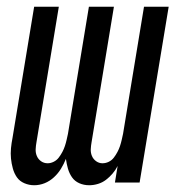

<svg xmlns="http://www.w3.org/2000/svg" viewBox="-20 -540 540 568"><path d="M81 8Q66 8 52 2Q38 -4 30 -15.5Q22 -27 18 -41.5Q14 -56 12.5 -71Q11 -86 12.5 -101.5Q14 -117 17 -132L81 -520H154L88 -120Q86 -109 85.5 -98.5Q85 -88 89 -78.5Q93 -69 101.5 -63Q110 -57 121 -57Q130 -57 139 -61.5Q148 -66 154 -74Q160 -82 164.5 -90.5Q169 -99 172 -108Q175 -117 177 -126Q179 -135 181 -144L243 -520H317L251 -120Q249 -109 248.5 -98.5Q248 -88 252 -78.5Q256 -69 264.5 -63Q273 -57 283 -57Q293 -57 302 -61.5Q311 -66 317 -74Q323 -82 327.5 -90.5Q332 -99 335 -108Q338 -117 340 -126Q342 -135 344 -144L406 -520H479L393 0H320L328 -49Q322 -37 313 -26.5Q304 -16 293.5 -8Q283 0 270 4Q257 8 244 8Q228 8 214.5 2Q201 -4 193 -15.5Q185 -27 181 -41Q177 -55 175 -70Q169 -55 160.5 -41Q152 -27 139.5 -15.5Q127 -4 112 2Q97 8 81 8Z"/></svg>

Font: Iosevka Term Curly Oblique
Style: Regular
Weight: 400
Italic angle: -9°
Designer: Belleve Invis
Foundry: Belleve Invis
Version: Version 32.3.0